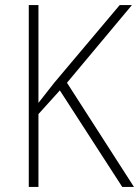

<svg xmlns="http://www.w3.org/2000/svg" viewBox="-20 -734 546 754"><path d="M506 0 243 -409 498 -714H450L193 -409C168 -377 147 -351 131 -330V-714H93V0H131V-286L215 -379L460 0Z"/></svg>

Font: Noto Sans Gurmukhi UI SemiCondensed ExtraLight
Style: Regular
Weight: 200
Width: 4
Designer: Jelle Bosma - Monotype Design Team
Foundry: Monotype Imaging Inc.
Version: Version 2.004